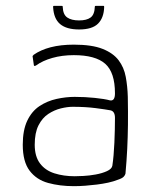

<svg xmlns="http://www.w3.org/2000/svg" viewBox="-20 -630 527 658"><path d="M233 8Q185 8 145 -3Q105 -14 81.5 -45Q58 -76 58 -134Q58 -184 73.5 -216.5Q89 -249 115.5 -266.5Q142 -284 174 -291Q206 -298 236 -298Q271 -298 305 -294.5Q339 -291 357 -286Q374 -283 374 -310Q374 -382 340.5 -411.5Q307 -441 233 -441Q193 -441 159.5 -431.5Q126 -422 104 -406Q101 -404 98.5 -404Q96 -404 96 -407L92 -435Q91 -438 92.5 -439Q94 -440 95 -442Q119 -459 153.5 -468Q188 -477 233 -477Q295 -477 331.5 -462.5Q368 -448 386.5 -423.5Q405 -399 411 -366.5Q417 -334 418 -298Q419 -245 418.5 -202.5Q418 -160 416 -119.5Q414 -79 410 -35Q409 -30 404 -24.5Q399 -19 384 -14Q369 -8 350.5 -4Q332 0 312 2.5Q292 5 272 6.5Q252 8 233 8ZM236 -26Q246 -26 266 -27Q286 -28 308 -32Q330 -36 346.5 -43.5Q363 -51 365 -62Q370 -95 372 -141Q374 -187 374 -226Q374 -249 358 -252Q342 -255 307.5 -259.5Q273 -264 229 -264Q211 -264 188.5 -258.5Q166 -253 145.5 -239.5Q125 -226 112 -200.5Q99 -175 99 -134Q99 -94 117 -70Q135 -46 166.5 -36Q198 -26 236 -26ZM251 -529Q208 -529 186 -547.5Q164 -566 162 -606Q162 -609 162.5 -609.5Q163 -610 166 -610H190Q193 -610 194 -609.5Q195 -609 195 -606Q196 -580 210.5 -570Q225 -560 251 -560Q277 -560 290.5 -570Q304 -580 305 -607Q305 -609 306 -609.5Q307 -610 309 -610H334Q336 -610 336.5 -609.5Q337 -609 337 -606Q336 -569 316 -549Q296 -529 251 -529Z"/></svg>

Font: Glory Thin ExtraLight
Style: Regular
Weight: 250
Version: Version 1.011